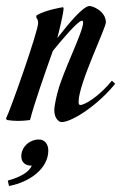

<svg xmlns="http://www.w3.org/2000/svg" viewBox="-93 -400 416 640"><path d="M7 0C22 -57 55 -151 83 -230C111 -265 167 -331 180 -331C183 -331 184 -329 184 -324C184 -294 118 -164 100 -96C97 -86 88 -49 88 -33C88 -2 106 7 112 7C148 7 236 -52 291 -121L280 -131C237 -78 190 -51 176 -50C170 -50 169 -53 169 -61C169 -121 260 -306 260 -326C259 -364 215 -380 206 -380C184 -380 138 -324 98 -273C104 -296 119 -357 119 -373L117 -376C117 -376 57 -367 28 -348V-341C28 -341 34 -337 34 -323C34 -295 -59 -31 -73 -5L-70 0C-58 2 -45 3 -34 3C-11 3 7 0 7 0ZM37 65C5 65 -22 90 -22 121C-22 143 -6 153 13 152C5 172 -23 190 -67 202L-63 220C7 207 68 161 68 102C68 79 55 65 37 65Z"/></svg>

Font: Romanesco
Style: Regular
Weight: 400
Designer: Astigmatic (AOETI)
Foundry: Astigmatic (AOETI)
Version: Version 1.000